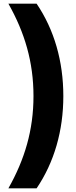

<svg xmlns="http://www.w3.org/2000/svg" viewBox="-20 -819 418 1055"><path d="M328 -291C328 -482 278 -656 181 -799H26C116 -640 164 -478 164 -291C164 -105 116 57 26 216H181C278 73 328 -101 328 -291Z"/></svg>

Font: Noto Sans Sinhala UI Condensed Black
Style: Regular
Weight: 900
Width: 3
Designer: Jelle Bosma - Monotype Design Team
Foundry: Monotype Imaging Inc.
Version: Version 2.006